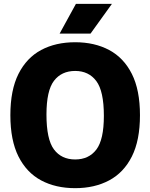

<svg xmlns="http://www.w3.org/2000/svg" viewBox="-20 -970 782 1000"><path d="M371.5 10Q270 10 194.2 -30.5Q118.5 -71 76.2 -155Q34 -239 34 -370Q34 -501 76.2 -585Q118.5 -669 194.2 -709.5Q270 -750 371.5 -750Q472.5 -750 548.5 -709.5Q624.5 -669 666.8 -585Q709 -501 709 -370Q709 -239 666.8 -155Q624.5 -71 548.5 -30.5Q472.5 10 371.5 10ZM371.5 -139.5Q442.5 -139.5 481.8 -191Q521 -242.5 521 -366.5Q521 -495.5 481.5 -548Q442 -600.5 371.5 -600.5Q300.5 -600.5 261.2 -549.2Q222 -498 222 -373.5Q222 -244 261 -191.8Q300 -139.5 371.5 -139.5ZM290.5 -795 375.5 -950H563L451.5 -795Z"/></svg>

Font: Encode Sans SemiCondensed SemiCondensed ExtraBold
Style: Regular
Weight: 800
Width: 4
Designer: Multiple Designers
Foundry: Impallari Type
Version: Version 3.000; ttfautohint (v1.8.3) -l 8 -r 50 -G 200 -x 14 